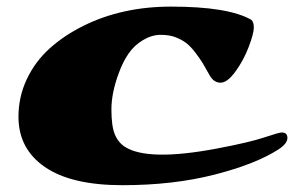

<svg xmlns="http://www.w3.org/2000/svg" viewBox="-20 -538 885 578"><path d="M337.9 -318.8Q315.4 -258.8 315.4 -208.5Q315.4 -158.2 325.7 -133.5Q335.9 -108.9 356.4 -95.7Q426.3 -51.8 632.8 -90.8Q731 -109.4 775.6 -124.3Q820.3 -139.2 828.1 -139.2Q845.2 -139.2 845.2 -122.6Q845.2 -106 819.3 -88.9Q751 -44.4 626.5 -12.5Q502 19.5 348.4 19.5Q194.8 19.5 115.2 -35.2Q35.6 -89.8 35.6 -186.5Q35.6 -246.6 60.8 -299.8Q85.9 -353 129.6 -392.3Q173.3 -431.6 231.4 -460.4Q347.7 -518.1 495.1 -518.1Q667 -518.1 736.3 -478.5Q744.1 -472.2 744.1 -454.8Q744.1 -437.5 729 -397.5Q713.9 -357.4 689.2 -323.2Q664.6 -289.1 644 -289.1Q623.5 -289.1 611.3 -311Q599.1 -333 590.8 -346.9Q582.5 -360.8 567.9 -379.9Q553.2 -398.9 540.3 -408.7Q527.3 -418.5 508.8 -425.8Q490.2 -433.1 463.6 -433.1Q437 -433.1 410.4 -417.2Q383.8 -401.4 366.7 -376.2Q349.6 -351.1 337.9 -318.8Z"/></svg>

Font: Sonsie One
Style: Regular
Weight: 400
Designer: Riccardo De Franceschi
Foundry: Sorkin Type Co
Version: Version 1.003